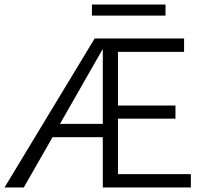

<svg xmlns="http://www.w3.org/2000/svg" viewBox="-22 -828 910 848"><path d="M396 -658H791V-599H499V-362H753V-304H499V-59H821V0H432V-222H210L83 0H-2ZM384 -808H709V-759H384ZM432 -281V-612L243 -281Z"/></svg>

Font: LXGW Bright TC
Style: Regular
Weight: 400
Designer: Christian Thalmann (Catharsis Fonts)
Foundry: LXGW / Christian Thalmann (Catharsis Fonts) / Fontworks Inc.
Version: Version 5.501